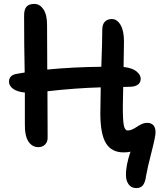

<svg xmlns="http://www.w3.org/2000/svg" viewBox="-20 -771 818 980"><path d="M175.8 -20Q143.6 -20 124.5 -49.6Q105.5 -79.1 106.9 -143.1V-298.8Q67.4 -302.2 46.6 -317.9Q25.9 -333.5 25.9 -354Q25.9 -387.2 64.9 -394Q82 -397.5 106 -400.9Q103 -535.6 103 -691.9Q103 -723.1 115.5 -737.1Q127.9 -751 155.8 -751Q183.1 -751 201.7 -723.6Q220.2 -696.3 220.2 -644Q220.2 -604.5 220.7 -528.3Q221.2 -452.1 221.2 -416Q351.6 -428.7 497.1 -430.2Q502 -555.7 502 -619.1Q502 -646.5 515.1 -660.2Q528.3 -673.8 550.8 -673.8Q577.6 -673.8 595.2 -644Q612.8 -614.3 612.8 -560.1Q612.8 -519 610.8 -429.2Q655.3 -424.3 676.8 -406.5Q698.2 -388.7 698.2 -369.1Q698.2 -349.6 683.6 -338.9Q668.9 -328.1 642.1 -328.1Q620.1 -328.1 608.9 -327.1Q606.9 -254.9 606.9 -227.1Q606.9 -156.7 612.1 -130.9Q617.2 -105 632.8 -105Q651.4 -105 679.9 -124.5Q708.5 -144 730 -144Q773.9 -144 773.9 -95.2Q773.9 -73.7 753.4 5.1Q732.9 84 725.1 128.9Q721.7 157.7 710.4 173.3Q699.2 189 675.8 189Q649.9 189 636.5 169.9Q623 150.9 623 124Q621.6 75.7 646 2.9Q634.3 6.8 610.8 6.8Q549.3 6.8 520.8 -40Q492.2 -86.9 492.2 -191.9Q492.2 -239.3 494.1 -325.2Q362.8 -321.3 222.2 -305.2Q223.1 -216.3 223.1 -67.9Q223.1 -46.4 210 -33.2Q196.8 -20 175.8 -20Z"/></svg>

Font: Shantell Sans Irregular
Style: Regular
Weight: 500
Designer: Stephen Nixon, Anya Danilova, Shantell Martin
Foundry: Arrow Type
Version: Version 1.006;[9816181b4]